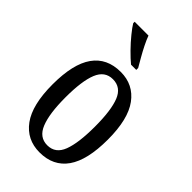

<svg xmlns="http://www.w3.org/2000/svg" viewBox="-235 -845 933 933"><g transform="rotate(45 232.0 -378.0)"><path d="M231 10Q143 10 92.5 -59Q42 -128 42 -269Q42 -409 90.5 -477.5Q139 -546 234 -546Q321 -546 371.5 -477.5Q422 -409 422 -269Q422 -128 373.5 -59Q325 10 231 10ZM233 -41Q289 -41 311 -99Q333 -157 333 -269Q333 -381 310.5 -437.5Q288 -494 232 -494Q177 -494 154 -437.5Q131 -381 131 -269Q131 -157 154.5 -99Q178 -41 233 -41ZM244 -606Q222 -624 194 -652.5Q166 -681 142.5 -710Q119 -739 109 -756V-766H204Q212 -744 225.5 -717Q239 -690 254 -664Q269 -638 280 -619V-606Z"/></g></svg>

Font: Noto Serif Tamil ExtraCondensed
Style: Regular
Weight: 400
Width: 2
Designer: Indian Type Foundry, Tom Grace, and the Monotype Design Team
Foundry: Monotype Imaging Inc.
Version: Version 2.004; ttfautohint (v1.8.4.7-5d5b)